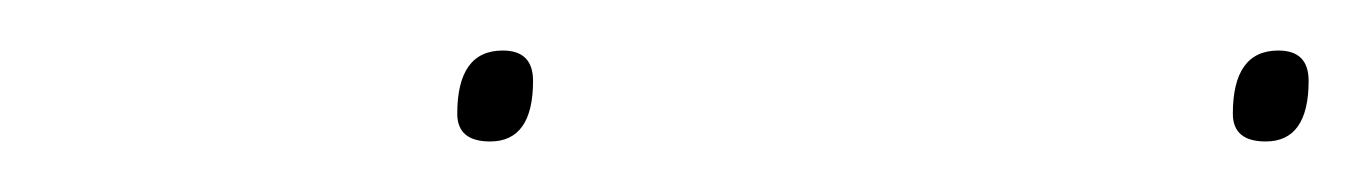

<svg xmlns="http://www.w3.org/2000/svg" viewBox="-20 -732 540 76"><path d="M481 -676Q468 -676 468 -687Q468 -712 486 -712Q498 -712 498 -700Q498 -676 481 -676ZM174 -676Q161 -676 161 -687Q161 -712 179 -712Q191 -712 191 -700Q191 -676 174 -676Z"/></svg>

Font: Georama Extra Expanded Thin
Style: Italic
Weight: 100
Width: 8
Italic angle: -9°
Designer: Jean-Baptiste Levee
Foundry: Production Type
Version: Version 1.000